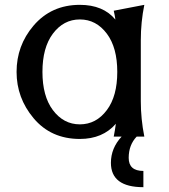

<svg xmlns="http://www.w3.org/2000/svg" viewBox="-20 -567 702 797"><path d="M423.8 -426.8Q379.4 -486.3 311.5 -486.3Q243.7 -486.3 199.2 -426.8Q156.2 -369.1 156.2 -268.6Q156.2 -168 199.2 -110.4Q243.7 -50.8 311.5 -50.8Q379.4 -50.8 423.8 -110.4Q466.8 -168 466.8 -268.6Q466.8 -369.1 423.8 -426.8ZM579.1 0H547.4Q514.2 34.7 514.2 88.4Q514.2 142.6 575.2 142.6V210Q440.4 210 440.4 108.9Q440.4 47.9 484.9 0H452.1Q457.5 -26.9 460.9 -53.2Q406.2 9.8 311.5 9.8Q191.4 9.8 119.1 -76.7Q48.8 -160.6 48.8 -268.6Q48.8 -377.9 119.1 -460.4Q192.9 -546.9 311.5 -546.9Q408.2 -546.9 459 -485.8Q456.5 -503.9 452.1 -522.5L579.1 -546.9Q564.5 -475.6 564.5 -400.4V-146.5Q564.5 -73.2 579.1 0Z"/></svg>

Font: Classica
Style: Book
Weight: 400
Version: Version 1.001